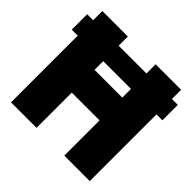

<svg xmlns="http://www.w3.org/2000/svg" viewBox="-182 -920 1100 1100"><g transform="rotate(45 368.0 -370.0)"><path d="M49.5 0V-540.5H1V-665.5H49.5V-740H256V-665.5H481V-740H687.5V-665.5H735.5V-540.5H687.5V0H481V-285.5H256V0ZM256 -470H481V-540.5H256Z"/></g></svg>

Font: Encode Sans SmCnd Black
Style: Regular
Weight: 900
Width: 4
Designer: Multiple Designers
Foundry: Impallari Type
Version: Version 3.002; ttfautohint (v1.8.3) -l 8 -r 50 -G 200 -x 14 